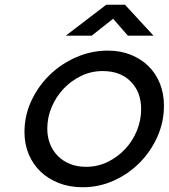

<svg xmlns="http://www.w3.org/2000/svg" viewBox="-20 -775 710 808"><path d="M427 -755H506L626 -625H518L456 -696L366 -625H257ZM83 -219Q83 -289 112 -351Q141 -413 189.5 -460Q238 -507 301.5 -534.5Q365 -562 434 -562Q487 -562 530.5 -544.5Q574 -527 605 -496.5Q636 -466 653 -423.5Q670 -381 670 -330Q670 -262 642.5 -200Q615 -138 568 -90.5Q521 -43 459 -15Q397 13 328 13Q273 13 228 -4.5Q183 -22 151 -52.5Q119 -83 101 -125.5Q83 -168 83 -219ZM179 -234Q179 -199 190.5 -169.5Q202 -140 223.5 -118.5Q245 -97 275 -85Q305 -73 342 -73Q391 -73 433 -93.5Q475 -114 506.5 -147.5Q538 -181 556 -225Q574 -269 574 -316Q574 -387 530.5 -431.5Q487 -476 412 -476Q364 -476 321.5 -455.5Q279 -435 247.5 -401.5Q216 -368 197.5 -324.5Q179 -281 179 -234Z"/></svg>

Font: Involve Medium Oblique
Style: Italic
Weight: 500
Italic angle: -10.5°
Designer: Stefan Peev
Foundry: Context Ltd.
Version: Version 1.001